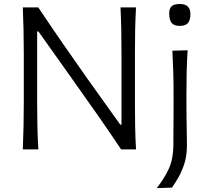

<svg xmlns="http://www.w3.org/2000/svg" viewBox="-20 -750 1048 964"><path d="M94.5 0Q97 -60 98.2 -115.2Q99.5 -170.5 99.5 -236.5V-475Q99.5 -541 98.2 -597Q97 -653 94.5 -713H172Q235.5 -618 296.5 -529.8Q357.5 -441.5 418.5 -355.5L584 -124H590V-475Q590 -541 589 -597Q588 -653 585 -713H663Q659.5 -653 658.5 -597Q657.5 -541 657.5 -475V-236.5Q657.5 -170.5 658.5 -115.2Q659.5 -60 663 0H588Q534.5 -80 474 -167Q413.5 -254 338.5 -359L173 -592H166.5V-236.5Q166.5 -170.5 167.8 -115.2Q169 -60 172.5 0ZM767 194.5Q804.5 147 827.5 97.5Q850.5 48 850.5 -28.5L851.5 -219.5V-269.5Q851.5 -334 850 -387Q848.5 -440 845.5 -495.5L922 -497.5Q918.5 -442 917.2 -388.5Q916 -335 916 -269.5Q916 -207 916.5 -162.8Q917 -118.5 917.8 -84.2Q918.5 -50 918.5 -18.5Q918.5 30.5 906.2 69.8Q894 109 876.5 139.5Q859 170 843.5 192ZM882 -620Q854.5 -620 842 -634.5Q829.5 -649 829.5 -683.5Q829.5 -708 842.2 -719Q855 -730 883 -730Q936 -730 936 -679.5Q936 -648 923.2 -634Q910.5 -620 882 -620Z"/></svg>

Font: Commissioner Flair Light
Style: Regular
Weight: 300
Designer: Kostas Bartsokas
Foundry: Kostas Bartsokas
Version: Version 1.000; ttfautohint (v1.8.3)